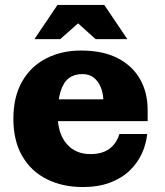

<svg xmlns="http://www.w3.org/2000/svg" viewBox="-20 -743 664 775"><path d="M314 12Q232 12 168.5 -20Q105 -52 69.5 -113.5Q34 -175 34 -264Q34 -352 69 -413.5Q104 -475 166 -507Q228 -539 307 -539L312 -444Q280 -444 258 -427.5Q236 -411 224.5 -374Q213 -337 213 -277Q213 -205 248.5 -163Q284 -121 345 -121Q379 -121 402.5 -131.5Q426 -142 440.5 -160.5Q455 -179 462 -202H574Q570 -161 552.5 -123Q535 -85 503.5 -54.5Q472 -24 424.5 -6Q377 12 314 12ZM116 -254V-342H397L576 -298V-254ZM397 -342Q396 -369 386 -392.5Q376 -416 358 -430Q340 -444 312 -444L307 -539Q395 -539 454.5 -508.5Q514 -478 545 -424Q576 -370 576 -298ZM119 -585 212 -723H401L494 -585H366L257 -683H334L223 -585Z"/></svg>

Font: Montagu Slab 24pt
Style: Bold
Weight: 700
Designer: Florian Karsten
Foundry: Florian Karsten
Version: Version 1.000